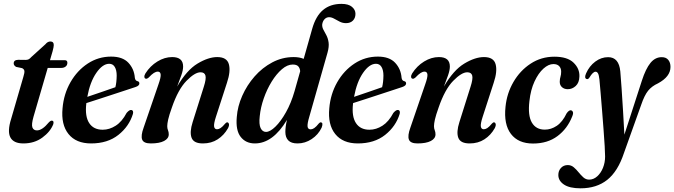

<svg xmlns="http://www.w3.org/2000/svg" viewBox="-20 -750 3568 1016"><path d="M96.5 -389.5 65.5 -396Q52.5 -403.5 52.5 -414.5Q52.5 -433 76.5 -433.5L115 -433Q125 -433 131.5 -436.2Q138 -439.5 146 -448.5L220.5 -516Q232 -530.5 246.5 -530.5Q264.5 -530.5 264.5 -511.5Q264.5 -506.5 263 -498.8Q261.5 -491 258.5 -479.5L244.5 -431.5H322.5Q336.5 -431.5 336.5 -418Q336.5 -405 327.2 -397.8Q318 -390.5 303 -390.5H232.5L157.5 -133Q145.5 -91 151.5 -75.5Q157.5 -60 175.5 -60Q203.5 -60 238 -102Q248.5 -113 255.5 -111.5Q266.5 -110.5 262 -93Q246.5 -53 204.2 -22Q162 9 103.5 9Q52 9 35 -22.8Q18 -54.5 39 -121L103.5 -343Q110.5 -365 109 -374.8Q107.5 -384.5 96.5 -389.5Z M683.5 -147.5Q663.5 -81.5 606.5 -36.2Q549.5 9 462 9Q382.5 9 342.5 -40.8Q302.5 -90.5 311 -177.5Q317.5 -253 353 -315Q388.5 -377 444.5 -413.8Q500.5 -450.5 568 -450.5Q629 -450.5 659.5 -417.8Q690 -385 693.5 -338.5Q695.5 -323 707.5 -320.5Q716.5 -318.5 717.5 -310Q718.5 -296.5 697 -289.5Q680.5 -284 649.5 -273.8Q618.5 -263.5 580.8 -251.2Q543 -239 505.2 -226.5Q467.5 -214 437 -204.5Q437 -202.5 436.5 -200.5Q429 -134 452 -98.8Q475 -63.5 523.5 -63.5Q559 -63.5 592.2 -84.8Q625.5 -106 650 -152.5Q665.5 -170.5 676 -168Q687.5 -165 683.5 -147.5ZM558 -412.5Q523 -412.5 489.8 -364.5Q456.5 -316.5 442 -237.5Q478.5 -250 520.5 -264.2Q562.5 -278.5 590.5 -288.5Q597 -313 597.5 -350Q597.5 -378.5 587.5 -395.5Q577.5 -412.5 558 -412.5Z M752.5 -333.5Q745 -334 744 -342.5Q743 -351 749.5 -361.5Q774.5 -401 812.8 -424.5Q851 -448 891 -448Q949 -448 949 -398Q949 -378.5 939.2 -351Q929.5 -323.5 917.5 -292Q968 -379 1025.2 -413.5Q1082.5 -448 1129.5 -448Q1180.5 -448 1191 -410.5Q1201.5 -373 1181 -312L1122.5 -131.5Q1110.5 -94.5 1113 -80.2Q1115.5 -66 1128.5 -66Q1137 -66 1147 -72.2Q1157 -78.5 1172 -96.5Q1178.5 -103.5 1183.5 -102.5Q1189.5 -101.5 1191.5 -93.5Q1193.5 -85.5 1186.5 -71.5Q1165.5 -34.5 1132 -12.8Q1098.5 9 1053.5 9Q1005 9 993.8 -21Q982.5 -51 999.5 -104L1058.5 -291Q1072 -333 1067.2 -350.2Q1062.5 -367.5 1041 -367.5Q1011 -367.5 966.8 -322.2Q922.5 -277 889.5 -181Q875 -140.5 870 -118Q865 -95.5 865 -82.5Q865 -70 869 -60.8Q873 -51.5 873 -39Q873 -17 848.2 -4Q823.5 9 778 9Q740 9 732.2 -11.5Q724.5 -32 740 -74.5L818.5 -303.5Q832 -341.5 830.2 -356.2Q828.5 -371 815 -371Q805.5 -371 794.2 -364Q783 -357 766 -339Q758.5 -332.5 752.5 -333.5Z M1682 -74.5Q1664 -37 1629.2 -14Q1594.5 9 1554.5 9Q1521 9 1505.5 -7Q1490 -23 1490 -52Q1490 -64 1491.8 -79Q1493.5 -94 1498.5 -115.5Q1424 9 1328.5 9Q1280.5 9 1253.5 -25.8Q1226.5 -60.5 1233 -131Q1237 -187 1261.8 -243Q1286.5 -299 1327.2 -345.5Q1368 -392 1421 -420Q1474 -448 1534 -448Q1565 -448 1587 -438.5L1632 -597.5Q1651 -665 1689.5 -697.2Q1728 -729.5 1787 -729.5Q1824 -729.5 1842.5 -713.8Q1861 -698 1861 -677Q1861 -654.5 1847.5 -641Q1834 -627.5 1811 -627.5Q1793.5 -627.5 1778 -635.2Q1762.5 -643 1748.5 -651Q1734.5 -659 1721.5 -659Q1707.5 -659 1697.5 -648.5Q1687.5 -638 1685 -621Q1684 -607 1691 -593.5Q1698 -580 1706.8 -564Q1715.5 -548 1718.8 -525.5Q1722 -503 1713 -471L1616.5 -131.5Q1606 -96.5 1607.5 -81Q1609 -65.5 1624 -65.5Q1632.5 -65.5 1642.8 -72.2Q1653 -79 1667 -96.5Q1673 -103.5 1678 -102.5Q1692 -101 1682 -74.5ZM1354.5 -135.5Q1349.5 -92 1359.2 -72Q1369 -52 1387.5 -52Q1409 -52 1437.5 -79.8Q1466 -107.5 1493.2 -156Q1520.5 -204.5 1538.5 -267L1568.5 -373Q1567 -389.5 1558.2 -399Q1549.5 -408.5 1529 -408.5Q1500.5 -408.5 1471.5 -383.5Q1442.5 -358.5 1417.5 -318Q1392.5 -277.5 1375.8 -229.5Q1359 -181.5 1354.5 -135.5Z M2095 -147.5Q2075 -81.5 2018 -36.2Q1961 9 1873.5 9Q1794 9 1754 -40.8Q1714 -90.5 1722.5 -177.5Q1729 -253 1764.5 -315Q1800 -377 1856 -413.8Q1912 -450.5 1979.5 -450.5Q2040.5 -450.5 2071 -417.8Q2101.5 -385 2105 -338.5Q2107 -323 2119 -320.5Q2128 -318.5 2129 -310Q2130 -296.5 2108.5 -289.5Q2092 -284 2061 -273.8Q2030 -263.5 1992.2 -251.2Q1954.5 -239 1916.8 -226.5Q1879 -214 1848.5 -204.5Q1848.5 -202.5 1848 -200.5Q1840.5 -134 1863.5 -98.8Q1886.5 -63.5 1935 -63.5Q1970.5 -63.5 2003.8 -84.8Q2037 -106 2061.5 -152.5Q2077 -170.5 2087.5 -168Q2099 -165 2095 -147.5ZM1969.5 -412.5Q1934.5 -412.5 1901.2 -364.5Q1868 -316.5 1853.5 -237.5Q1890 -250 1932 -264.2Q1974 -278.5 2002 -288.5Q2008.5 -313 2009 -350Q2009 -378.5 1999 -395.5Q1989 -412.5 1969.5 -412.5Z M2164 -333.5Q2156.5 -334 2155.5 -342.5Q2154.5 -351 2161 -361.5Q2186 -401 2224.2 -424.5Q2262.5 -448 2302.5 -448Q2360.5 -448 2360.5 -398Q2360.5 -378.5 2350.8 -351Q2341 -323.5 2329 -292Q2379.5 -379 2436.8 -413.5Q2494 -448 2541 -448Q2592 -448 2602.5 -410.5Q2613 -373 2592.5 -312L2534 -131.5Q2522 -94.5 2524.5 -80.2Q2527 -66 2540 -66Q2548.5 -66 2558.5 -72.2Q2568.5 -78.5 2583.5 -96.5Q2590 -103.5 2595 -102.5Q2601 -101.5 2603 -93.5Q2605 -85.5 2598 -71.5Q2577 -34.5 2543.5 -12.8Q2510 9 2465 9Q2416.5 9 2405.2 -21Q2394 -51 2411 -104L2470 -291Q2483.5 -333 2478.8 -350.2Q2474 -367.5 2452.5 -367.5Q2422.5 -367.5 2378.2 -322.2Q2334 -277 2301 -181Q2286.5 -140.5 2281.5 -118Q2276.5 -95.5 2276.5 -82.5Q2276.5 -70 2280.5 -60.8Q2284.5 -51.5 2284.5 -39Q2284.5 -17 2259.8 -4Q2235 9 2189.5 9Q2151.5 9 2143.8 -11.5Q2136 -32 2151.5 -74.5L2230 -303.5Q2243.5 -341.5 2241.8 -356.2Q2240 -371 2226.5 -371Q2217 -371 2205.8 -364Q2194.5 -357 2177.5 -339Q2170 -332.5 2164 -333.5Z M2908.5 -411Q2882.5 -411 2855.8 -387Q2829 -363 2808.5 -319Q2788 -275 2781.5 -215Q2772.5 -138.5 2794.5 -101.2Q2816.5 -64 2863 -64Q2896 -64 2926.2 -84.2Q2956.5 -104.5 2978.5 -150.5Q2990.5 -167 3000 -166.5Q3007.5 -166 3011.2 -158.2Q3015 -150.5 3008 -134Q2982.5 -69 2930 -29.8Q2877.5 9.5 2800.5 9.5Q2722.5 9.5 2683.8 -41.2Q2645 -92 2655 -185Q2662 -256 2697 -316.2Q2732 -376.5 2788 -413.2Q2844 -450 2914 -450Q2982.5 -450 3015.2 -418.2Q3048 -386.5 3046 -344.5Q3045 -312 3026.5 -295Q3008 -278 2984.5 -278Q2965.5 -278 2953.5 -289Q2941.5 -300 2942 -318.5Q2942.5 -333.5 2946 -344.5Q2949.5 -355.5 2949.5 -371Q2949.5 -389 2939 -400Q2928.5 -411 2908.5 -411Z M3376.5 -323Q3397 -386.5 3422 -417Q3447 -447.5 3481.5 -447.5Q3504.5 -447.5 3516.2 -433.2Q3528 -419 3528 -396Q3528 -344.5 3462 -309Q3429 -294 3409.5 -269.8Q3390 -245.5 3373 -195.5L3281.5 60.5Q3249.5 157 3193.2 201.8Q3137 246.5 3052 246.5Q2994 246.5 2964.2 226.5Q2934.5 206.5 2934.5 176Q2934.5 153.5 2948.5 138.5Q2962.5 123.5 2984.5 123.5Q3002.5 123.5 3016.2 135.2Q3030 147 3042 162Q3054 177 3067.2 188.8Q3080.5 200.5 3097.5 200.5Q3121 200.5 3140.2 183.2Q3159.5 166 3170.8 138Q3182 110 3182 78Q3182 61 3179.8 23Q3177.5 -15 3173.8 -64.2Q3170 -113.5 3166 -164.5Q3162 -215.5 3158.2 -259.2Q3154.5 -303 3152 -329Q3149.5 -352.5 3144.5 -361.5Q3139.5 -370.5 3131.5 -370.5Q3117.5 -370.5 3099 -339.5Q3091.5 -328 3082.5 -332.5Q3071 -338.5 3081.5 -362Q3098.5 -400.5 3130 -424Q3161.5 -447.5 3198 -447.5Q3255.5 -447.5 3262.5 -371.5Q3265.5 -339.5 3269.2 -283.2Q3273 -227 3277 -161.8Q3281 -96.5 3284 -37.5Z"/></svg>

Font: Fraunces 144pt Soft SemiBold
Style: Italic
Weight: 600
Italic angle: -16°
Version: Version 1.000;[b76b70a41]